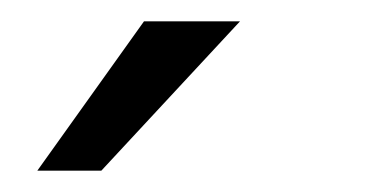

<svg xmlns="http://www.w3.org/2000/svg" viewBox="-20 -720 350 180"><path d="M205 -700 75 -560H15L115 -700Z"/></svg>

Font: Epunda Slab Light
Style: Regular
Weight: 300
Designer: Simon Atzbach
Foundry: typofactur
Version: Version 1.102